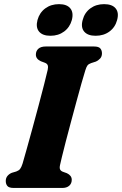

<svg xmlns="http://www.w3.org/2000/svg" viewBox="-20 -930 603 950"><path d="M277.5 -115.5Q273.5 -99 277.5 -91.2Q281.5 -83.5 291.5 -80L311 -73Q335 -61.5 335 -40.5Q335 -22 322.5 -11Q310 0 288 0H48.5Q24.5 0 16.5 -9.8Q8.5 -19.5 8.5 -34.5Q8.5 -49.5 17.2 -59.8Q26 -70 38.5 -75L60.5 -81.5Q73 -86 79.2 -93.8Q85.5 -101.5 91.5 -120Q99 -145.5 112 -192Q125 -238.5 140.5 -295Q156 -351.5 171 -408Q186 -464.5 198 -511.2Q210 -558 216 -584.5Q219 -598.5 216.2 -606.8Q213.5 -615 202 -619.5L182 -627Q157.5 -638.5 157.5 -659.5Q157.5 -678 170 -689Q182.5 -700 206.5 -700H444.5Q468.5 -700 476.5 -690.2Q484.5 -680.5 484.5 -666Q484.5 -650.5 475.5 -640.5Q466.5 -630.5 453.5 -625L431.5 -618Q418.5 -613.5 413 -606.5Q407.5 -599.5 402 -581.5Q394.5 -558 383 -517.2Q371.5 -476.5 358 -426.5Q344.5 -376.5 330.8 -325.5Q317 -274.5 305.5 -229.8Q294 -185 286.5 -154.2Q279 -123.5 277.5 -115.5ZM229.5 -753Q190.5 -753 173.2 -773.8Q156 -794.5 165.5 -831Q175.5 -867.5 204 -888.5Q232.5 -909.5 272 -909.5Q311 -909.5 328 -888.5Q345 -867.5 335.5 -831Q325.5 -795 297.2 -774Q269 -753 229.5 -753ZM453 -753Q414 -753 396.5 -773.8Q379 -794.5 389 -831Q398.5 -867.5 427 -888.5Q455.5 -909.5 495 -909.5Q535 -909.5 552.2 -888.5Q569.5 -867.5 559.5 -831Q550 -795 521.5 -774Q493 -753 453 -753Z"/></svg>

Font: Fraunces 9pt Soft
Style: Bold Italic
Weight: 700
Italic angle: -16°
Version: Version 1.000;[b76b70a41]